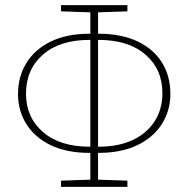

<svg xmlns="http://www.w3.org/2000/svg" viewBox="-20 -711 732 746"><path d="M328 -141H331V-556H328Q212 -556 146.5 -498.5Q81 -441 81 -347Q81 -255 147 -198Q213 -141 328 -141ZM363 -556H361V-141H363Q440 -141 495.5 -167Q551 -193 581 -240Q611 -287 611 -349Q611 -442 545 -499Q479 -556 363 -556ZM217 15V-9L331 -13V-117H328Q239 -117 177 -147Q115 -177 82.5 -229Q50 -281 50 -345Q50 -414 83 -467Q116 -520 178 -550Q240 -580 328 -580H331V-663L217 -667V-691H475V-667L361 -663V-580H363Q451 -580 513.5 -550.5Q576 -521 609 -468.5Q642 -416 642 -346Q642 -282 609.5 -230Q577 -178 514.5 -147.5Q452 -117 363 -117H361V-13L475 -9V15Z"/></svg>

Font: Source Serif 4 SmText ExtraLight
Style: Regular
Weight: 200
Designer: Frank Grießhammer
Foundry: Adobe
Version: Version 4.005;hotconv 1.1.0;makeotfexe 2.6.0